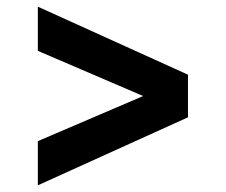

<svg xmlns="http://www.w3.org/2000/svg" viewBox="-20 -568 683 581"><path d="M494.3 -242.6 94.5 -414.1V-547.8L548.8 -342V-213L94.5 -7.2V-140.9L494.3 -312.1Z"/></svg>

Font: TikTok Sans Light
Style: Regular
Weight: 300
Version: Version 4.000